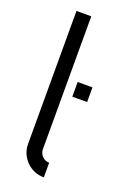

<svg xmlns="http://www.w3.org/2000/svg" viewBox="-137 -753 548 804"><g transform="rotate(20 136.5 -351.0)"><path d="M168.5 0Q145.5 0 125.5 -8.5Q105.5 -17.1 90.6 -32Q75.7 -46.9 67.1 -66.7Q58.6 -86.4 58.6 -109.4V-701.7H124.5V-109.4Q124.5 -100.6 127.9 -92.5Q131.3 -84.5 137.2 -78.4Q143.1 -72.3 151.1 -68.8Q159.2 -65.4 168.5 -65.4ZM165 -423.8H231V-358.4H165Z"/></g></svg>

Font: Aeronef
Style: Regular
Weight: 400
Designer: Peter Wiegel - CAT-Fonts Germany
Foundry: CAT-Fonts, Peter Wiegel
Version: Version 0.002